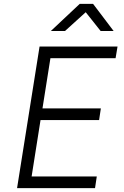

<svg xmlns="http://www.w3.org/2000/svg" viewBox="-20 -970 640 990"><path d="M68 0 184 -730H586L576 -670H240L199 -411H500L491 -351H189L143 -60H479L470 0ZM242 -810 391 -950H460L566 -810H499L422 -907L315 -810Z"/></svg>

Font: NKDuy Mono ExtraLight
Style: Italic
Weight: 200
Italic angle: -9°
Monospace: yes
Designer: NKDuy
Foundry: NKDuy
Version: Version 2.251; ttfautohint (v1.8.4.7-5d5b)